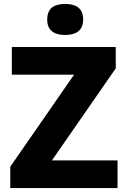

<svg xmlns="http://www.w3.org/2000/svg" viewBox="-20 -952 643 972"><path d="M310 -932C260 -932 219 -915 219 -853C219 -793 260 -775 310 -775C359 -775 401 -793 401 -853C401 -915 359 -932 310 -932ZM575 0V-140H243L566 -606V-714H40V-574H355L32 -108V0Z"/></svg>

Font: Noto Sans Lao UI ExtBd
Style: Regular
Weight: 800
Designer: Monotype Design Team
Foundry: Monotype Imaging Inc.
Version: Version 2.000